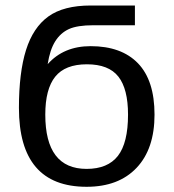

<svg xmlns="http://www.w3.org/2000/svg" viewBox="-20 -679 640 708"><path d="M549.8 -256.3Q549.8 -129.9 483.6 -60.1Q417.5 9.8 299.3 9.8Q49.8 9.8 49.8 -281.2Q49.8 -411.1 75.9 -494.4Q102.1 -577.6 158.2 -618.2Q214.4 -658.7 314.5 -658.7H477.5V-585.9H324.2Q265.1 -585.9 234.1 -571.8Q203.1 -557.6 183.6 -526.6Q164.1 -495.6 155.8 -442.4Q214.8 -508.8 314 -508.8Q427.7 -508.8 488.8 -445.6Q549.8 -382.3 549.8 -256.3ZM452.1 -256.3Q452.1 -351.1 416.5 -396.5Q380.9 -441.9 300.3 -441.9Q220.2 -441.9 183.6 -396.2Q147 -350.6 147 -256.3Q147 -56.2 299.3 -56.2Q377.4 -56.2 414.8 -104.2Q452.1 -152.3 452.1 -256.3Z"/></svg>

Font: Liberation Mono
Style: Regular
Weight: 400
Monospace: yes
Designer: Steve Matteson
Foundry: Ascender Corporation
Version: Version 2.1.5